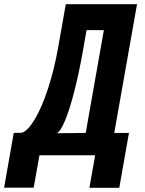

<svg xmlns="http://www.w3.org/2000/svg" viewBox="-72 -745 692 915"><path d="M-6.5 -111.5 32.5 -112.5Q61.5 -122 94.8 -178.2Q128 -234.5 157.2 -324.2Q186.5 -414 205 -518L241.5 -725H581L472.5 -111.5H542.5L496.5 150H354L381.5 -5H116L88.5 149.5H-52.5ZM336.5 -111.5 423 -601.5H340.5L323 -502Q304 -394.5 281.8 -308.2Q259.5 -222 237.8 -170Q216 -118 198.5 -110Z"/></svg>

Font: JuliaMono ExtraBold
Style: Italic
Weight: 800
Italic angle: -9°
Monospace: yes
Designer: cormullion
Foundry: corm
Version: Version 0.057; ttfautohint (v1.8.4)